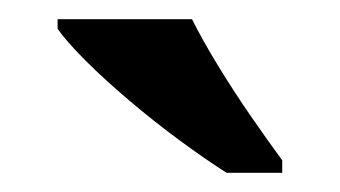

<svg xmlns="http://www.w3.org/2000/svg" viewBox="-20 -786 354 200"><path d="M216 -606Q194 -620 167.5 -639.5Q141 -659 115 -681Q89 -703 69 -723Q49 -743 40 -756V-766H180Q191 -744 207.5 -717Q224 -690 242 -664Q260 -638 274 -619V-606Z"/></svg>

Font: Noto Serif Tibetan SemiBold
Style: Regular
Weight: 600
Designer: Monotype Design Team
Foundry: Monotype Imaging Inc.
Version: Version 2.103; ttfautohint (v1.8.4.7-5d5b)